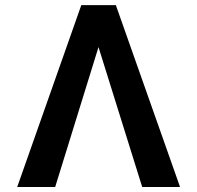

<svg xmlns="http://www.w3.org/2000/svg" viewBox="-20 -748 789 768"><path d="M548.8 0 374 -559.6 200.7 0H48.8L305.2 -727.5H443.4L700.2 0Z"/></svg>

Font: Inter Semi Bold
Style: Regular
Weight: 600
Designer: Rasmus Andersson
Foundry: rsms
Version: Version 4.000;git-e0f93cc